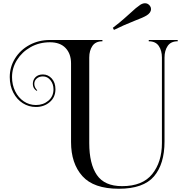

<svg xmlns="http://www.w3.org/2000/svg" viewBox="-20 -1042 1130 1181"><path d="M417 -168V-652Q417 -711 383.5 -746.5Q350 -782 287 -782Q221 -782 168 -752Q115 -722 84.5 -673Q54 -624 54 -568Q54 -520 73.5 -480.5Q93 -441 126.5 -418.5Q160 -396 201 -396Q246 -396 277.5 -422.5Q309 -449 309 -493Q309 -525 290.5 -548.5Q272 -572 244 -572Q221 -572 206 -559Q191 -546 191 -526Q191 -514 196.5 -503.5Q202 -493 209 -487L206 -483Q182 -497 182 -526Q182 -551 198.5 -567.5Q215 -584 244 -584Q276 -584 298.5 -559Q321 -534 321 -493Q321 -444 286 -414Q251 -384 201 -384Q157 -384 120.5 -407Q84 -430 62 -472Q40 -514 40 -568Q40 -630 72.5 -682.5Q105 -735 161.5 -765.5Q218 -796 287 -796H610V-788Q568 -788 548.5 -759.5Q529 -731 529 -688V-162Q529 -34 576 34.5Q623 103 731 103Q857 103 916.5 28.5Q976 -46 976 -162V-688Q976 -731 956.5 -759.5Q937 -788 895 -788V-796H1073V-788Q1031 -788 1011.5 -759.5Q992 -731 992 -688V-172Q992 -33 927 43Q862 119 711 119Q556 119 486.5 41Q417 -37 417 -168ZM872 -1022Q891 -1022 903 -1005Q909 -996 909 -986Q909 -964 882 -947Q861 -934 810 -915Q735 -885 681 -858L674 -871Q715 -902 744.5 -928.5Q774 -955 781 -961Q818 -996 842 -1012Q858 -1022 872 -1022Z"/></svg>

Font: Myanmar April Display
Style: Regular
Weight: 400
Designer: Khon Soe Zaw Thu
Foundry: Myanmar OS
Version: Version 2.50 April 12, 2019